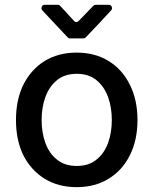

<svg xmlns="http://www.w3.org/2000/svg" viewBox="-20 -773 643 804"><path d="M167 -752.9H221.7Q228.5 -752.9 232.4 -748Q254.9 -723.6 290 -685.5Q293.9 -680.7 299.8 -680.7Q305.7 -680.7 309.6 -685.5Q335.9 -711.9 371.1 -749Q375 -752.9 380.9 -752.9H435.5Q444.3 -752.9 447.8 -744.6Q451.2 -736.3 445.3 -729.5Q390.6 -669.9 338.9 -616.2Q335 -612.3 329.1 -612.3H272.5Q266.6 -612.3 262.7 -617.2L157.2 -729.5Q151.4 -736.3 154.8 -744.6Q158.2 -752.9 167 -752.9ZM300.8 10.7Q224.6 10.7 167 -24.4Q110.4 -59.6 78.1 -122.1Q46.9 -185.5 46.9 -270.5Q46.9 -355.5 78.1 -418.9Q110.4 -482.4 167 -517.6Q224.6 -552.7 300.8 -552.7Q377.9 -552.7 434.6 -517.6Q492.2 -482.4 523.4 -418.9Q555.7 -355.5 555.7 -270.5Q555.7 -185.5 523.4 -122.1Q492.2 -59.6 434.6 -24.4Q377.9 10.7 300.8 10.7ZM301.8 -78.1Q351.6 -78.1 383.8 -104.5Q417 -130.9 432.6 -174.8Q448.2 -217.8 448.2 -270.5Q448.2 -323.2 432.6 -366.2Q417 -410.2 383.8 -437.5Q351.6 -463.9 301.8 -463.9Q251 -463.9 218.8 -437.5Q185.5 -410.2 169.9 -366.2Q154.3 -323.2 154.3 -270.5Q154.3 -217.8 169.9 -174.8Q185.5 -130.9 218.8 -104.5Q251 -78.1 301.8 -78.1Z"/></svg>

Font: DeepSea
Style: Medium
Weight: 500
Designer: Stem
Version: Version 3.019;git-0a5106e0b